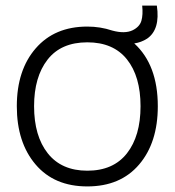

<svg xmlns="http://www.w3.org/2000/svg" viewBox="-20 -650 623 685"><path d="M291.5 -555.2Q337.9 -555.2 380.4 -541Q425.3 -528.8 453.1 -542Q478 -554.2 484.4 -575.7Q490.7 -597.2 487.3 -629.9H539.6Q552.2 -544.9 504.9 -512.2Q483.4 -498.5 459 -495.1Q543 -418.5 543 -271Q543 -141.1 476.3 -63Q409.7 15.1 291.5 15.1Q173.3 15.1 106.7 -63.5Q40 -142.1 40 -271Q40 -399.9 107.4 -477.5Q174.8 -555.2 291.5 -555.2ZM101.6 -271Q101.6 -164.6 150.6 -102.8Q199.7 -41 291.5 -41Q384.3 -41 432.9 -103Q481.4 -165 481.4 -271Q481.4 -377.4 432.9 -438.2Q384.3 -499 291.5 -499Q197.8 -499 149.7 -437.3Q101.6 -375.5 101.6 -271Z"/></svg>

Font: Manrope Light
Style: Regular
Weight: 300
Designer: Mikhail Sharanda
Foundry: Mikhail Sharanda
Version: Version 4.505;FEAKit 1.0